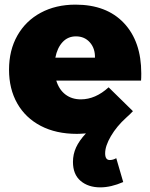

<svg xmlns="http://www.w3.org/2000/svg" viewBox="-20 -571 649 829"><path d="M590 -254Q590 -233 589 -223H223Q235 -184 262.5 -163Q290 -142 329 -142Q392 -142 449 -194L554 -91Q545 -81 525 -63Q484 -26 459 16.5Q434 59 434 91Q434 120 454 120Q468 120 482 112L512 215Q459 238 413 238Q361 238 328 210Q295 182 295 128Q295 95 308.5 65.5Q322 36 351 5Q325 7 312 7Q222 7 156 -27.5Q90 -62 54.5 -124.5Q19 -187 19 -270Q19 -354 55 -417.5Q91 -481 156 -516Q221 -551 306 -551Q440 -551 515 -471.5Q590 -392 590 -254ZM308 -414Q273 -414 250 -389Q227 -364 219 -322H390Q391 -362 368 -388Q345 -414 308 -414Z"/></svg>

Font: #9Slide03 Montserrat ExtraBold
Style: Regular
Weight: 800
Designer: Julieta Ulanovsky
Foundry: Julieta Ulanovsky
Version: Version 6.001